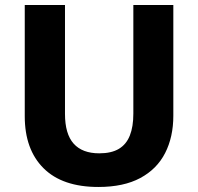

<svg xmlns="http://www.w3.org/2000/svg" viewBox="-20 -734 789 764"><path d="M669.7 -273.6Q669.7 -188.8 637 -124.9Q604.3 -61 538 -25.5Q471.8 10 371.4 10Q228.3 10 153.4 -64.5Q78.5 -139 78.5 -271.5V-714H238.6V-280.7Q238.6 -201.1 273 -162.5Q307.4 -123.9 375.1 -123.9Q423.2 -123.9 453 -141.7Q482.7 -159.5 496.6 -194.6Q510.6 -229.7 510.6 -281.7V-714H669.7Z"/></svg>

Font: Noto Sans Oriya
Style: Regular
Weight: 400
Designer: Amélie Bonet and Sol Matas
Foundry: Google LLC
Version: Version 2.006